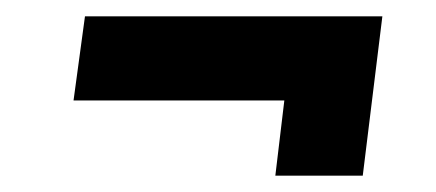

<svg xmlns="http://www.w3.org/2000/svg" viewBox="-20 -323 534 235"><path d="M84 -303H448L424 -108H317L328 -200H70Z"/></svg>

Font: Josefin Sans Thin Medium
Style: Italic
Weight: 500
Italic angle: -7°
Version: Version 2.000